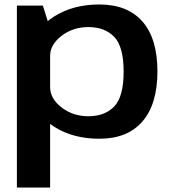

<svg xmlns="http://www.w3.org/2000/svg" viewBox="-20 -616 773 858"><path d="M55.5 222H204V-487.5L171.5 -591H55.5ZM424 4Q550 4 616.8 -73.5Q683.5 -151 683.5 -297Q683.5 -443 616.8 -519.5Q550 -596 424 -596Q307 -596 223.2 -543Q139.5 -490 139.5 -436.5L204 -366Q204 -416.5 255 -455.8Q306 -495 375 -495Q448.5 -495 490.5 -451.2Q532.5 -407.5 532.5 -296Q532.5 -184 490.5 -140.2Q448.5 -96.5 375 -96.5Q306 -96.5 255 -136Q204 -175.5 204 -227L139.5 -155.5Q139.5 -102 223.2 -49Q307 4 424 4Z"/></svg>

Font: Anybody SemiExpanded SemiBold
Style: Regular
Weight: 600
Width: 6
Designer: Tyler Finck
Foundry: Etcetera Type Company
Version: Version 1.113;gftools[0.9.25]